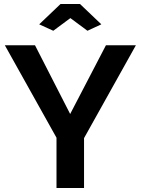

<svg xmlns="http://www.w3.org/2000/svg" viewBox="-20 -935 700 955"><path d="M154 -710 329 -368 507 -710H656L398 -248V0H261V-250L4 -710ZM175 -814 281 -915H378L484 -814L415 -782L330 -845L245 -782Z"/></svg>

Font: PTCRaleway
Style: Bold
Weight: 700
Designer: Matt McInerney, Pablo Impallari, Rodrigo Fuenzalida
Foundry: Matt McInerney, Pablo Impallari, Rodrigo Fuenzalida
Version: Version 3.000g; ttfautohint (v1.5) -l 8 -r 28 -G 28 -x 14 -D